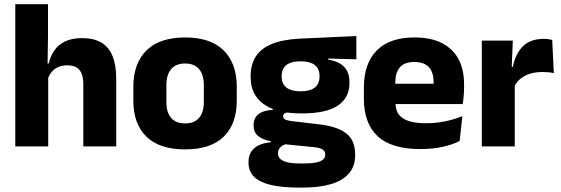

<svg xmlns="http://www.w3.org/2000/svg" viewBox="-20 -680 2604 892"><path d="M367 0V-289Q367 -316 360 -335.8Q353 -355.5 336.8 -366Q320.5 -376.5 291.5 -376.5Q268 -376.5 250 -368.2Q232 -360 220.2 -345.8Q208.5 -331.5 202 -313.5L171 -385H206.5Q214 -418.5 232 -445Q250 -471.5 281.8 -487.2Q313.5 -503 361.5 -503Q416.5 -503 451.5 -481.8Q486.5 -460.5 503.2 -418.5Q520 -376.5 520 -313.5V0ZM51 0V-660.5H203V-513.5L200.5 -351.5L204 -339.5V0Z M840 14Q721 14 660.2 -45.2Q599.5 -104.5 599.5 -212V-276.5Q599.5 -385.5 660.5 -445.8Q721.5 -506 840 -506Q958.5 -506 1019.2 -445.8Q1080 -385.5 1080 -276.5V-212Q1080 -104.5 1019.5 -45.2Q959 14 840 14ZM840 -106.5Q882.5 -106.5 904.8 -132.2Q927 -158 927 -205.5V-283Q927 -333 904.8 -359Q882.5 -385 840 -385Q797.5 -385 775.2 -359Q753 -333 753 -283V-205.5Q753 -158 775.2 -132.2Q797.5 -106.5 840 -106.5Z M1382 -153Q1263.5 -153 1204 -197Q1144.5 -241 1144.5 -320.5V-327Q1144.5 -381 1168.8 -418.2Q1193 -455.5 1243.5 -476Q1294 -496.5 1373 -500.5L1635.5 -512.5V-404.5L1505 -408V-403Q1538.5 -397.5 1560.2 -384.2Q1582 -371 1592.8 -349.8Q1603.5 -328.5 1603.5 -297.5V-294Q1603.5 -225.5 1549.2 -189.2Q1495 -153 1382 -153ZM1374.5 79.5H1389.5Q1425.5 79.5 1447.8 75Q1470 70.5 1480.5 61.5Q1491 52.5 1491 39V38Q1491 20.5 1476.2 13Q1461.5 5.5 1432 3L1287 -11.5L1320.5 -13.5Q1305.5 -11 1294.8 -5Q1284 1 1277.8 10Q1271.5 19 1271.5 32V33Q1271.5 48 1282.5 58.5Q1293.5 69 1316.2 74.2Q1339 79.5 1374.5 79.5ZM1367 191.5Q1293 191.5 1240.8 179.8Q1188.5 168 1161.5 142.5Q1134.5 117 1134.5 75V73Q1134.5 44.5 1147 25Q1159.5 5.5 1183 -5.5Q1206.5 -16.5 1238 -19V-24Q1199.5 -31 1178.8 -48.5Q1158 -66 1158 -97.5V-98Q1158 -120.5 1168.2 -136Q1178.5 -151.5 1198.5 -159.8Q1218.5 -168 1247.5 -169.5V-186L1360.5 -157.5L1327.5 -158Q1310 -158 1302.8 -153.5Q1295.5 -149 1295.5 -140V-139.5Q1295.5 -128.5 1307.2 -123.8Q1319 -119 1345.5 -116L1462 -102.5Q1547 -92.5 1588.5 -60.5Q1630 -28.5 1630 38.5V41.5Q1630 92.5 1601.2 125.8Q1572.5 159 1518.2 175.2Q1464 191.5 1386 191.5ZM1377 -256Q1406.5 -256 1425.8 -263.8Q1445 -271.5 1454.8 -286.8Q1464.5 -302 1464.5 -323.5V-328Q1464.5 -349.5 1455 -364.5Q1445.5 -379.5 1426.2 -387.2Q1407 -395 1377 -395H1376.5Q1346 -395 1326.5 -387Q1307 -379 1297.8 -364Q1288.5 -349 1288.5 -327.5V-323.5Q1288.5 -302 1298.2 -286.8Q1308 -271.5 1327.5 -263.8Q1347 -256 1377 -256Z M1932.5 12.5Q1798.5 12.5 1734.5 -47.2Q1670.5 -107 1670.5 -221.5V-272.5Q1670.5 -385.5 1730.5 -445.8Q1790.5 -506 1905 -506Q1982 -506 2033.2 -479.8Q2084.5 -453.5 2110.2 -405Q2136 -356.5 2136 -288.5V-272Q2136 -253 2134.2 -233.2Q2132.5 -213.5 2129.5 -196.5H1991.5Q1993.5 -225.5 1994 -251.2Q1994.5 -277 1994.5 -298Q1994.5 -328.5 1985 -349.2Q1975.5 -370 1955.8 -381Q1936 -392 1905 -392Q1859 -392 1837.8 -367.2Q1816.5 -342.5 1816.5 -297V-252L1817.5 -235.5V-200.5Q1817.5 -181.5 1823.8 -164.5Q1830 -147.5 1845.8 -134.8Q1861.5 -122 1889.2 -114.8Q1917 -107.5 1960 -107.5Q2005.5 -107.5 2047.5 -116.2Q2089.5 -125 2128 -140L2115.5 -25Q2081.5 -7.5 2035 2.5Q1988.5 12.5 1932.5 12.5ZM1751.5 -196.5V-291H2098.5V-196.5Z M2368.5 -276 2326.5 -369H2362.5Q2374.5 -430 2409.2 -464.8Q2444 -499.5 2507.5 -499.5Q2518.5 -499.5 2527.8 -498Q2537 -496.5 2545.5 -494.5L2553 -340Q2542.5 -343 2528.5 -344.2Q2514.5 -345.5 2500 -345.5Q2451 -345.5 2417.5 -327.2Q2384 -309 2368.5 -276ZM2218.5 0V-491.5H2362.5L2356 -334.5L2371.5 -332.5V0Z"/></svg>

Font: Anek Tamil
Style: Bold
Weight: 700
Designer: Aadarsh Rajan (Tamil), Yesha Goshar (Latin)
Foundry: Ek Type
Version: Version 1.003